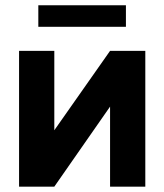

<svg xmlns="http://www.w3.org/2000/svg" viewBox="-20 -698 615 718"><path d="M391.6 -507.8H523.4V0H391.6V-299.3L183.1 0H51.3V-507.8H183.1V-210.9ZM123.3 -597.7H450.9V-678.2H123.3Z"/></svg>

Font: Giphurs
Style: Regular
Weight: 400
Version: Version 2.010